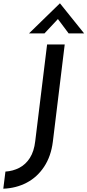

<svg xmlns="http://www.w3.org/2000/svg" viewBox="-60 -996 531 1166"><path d="M261 -136Q250 -47 208 16.5Q166 80 102 113.5Q38 147 -40 150L-27 46Q19 43 57.5 23Q96 3 121.5 -37Q147 -77 154 -139L226 -726H333ZM357 -793 283 -892 310 -900 210 -793H116L304 -976L451 -793Z"/></svg>

Font: Josefin Sans Medium
Style: Italic
Weight: 500
Italic angle: -7°
Designer: Santiago Orozco
Foundry: Typemade
Version: Version 2.000